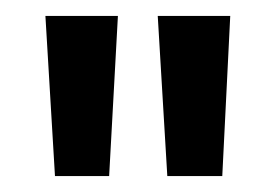

<svg xmlns="http://www.w3.org/2000/svg" viewBox="-20 -775 346 241"><path d="M190 -554 178 -755H269L259 -554ZM49 -554 37 -755H128L117 -554Z"/></svg>

Font: DM Sans 28pt Medium
Style: Regular
Weight: 500
Version: Version 4.004;gftools[0.9.30]